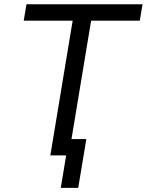

<svg xmlns="http://www.w3.org/2000/svg" viewBox="-20 -748 706 924"><path d="M94.2 -648.4 107.4 -727.5H666L652.8 -648.4H418.5L311 0H222.2L329.6 -648.4ZM272.5 156.2 298.3 0H262.2L274.9 -78.6H395.5L356.4 156.2Z"/></svg>

Font: Inter 28pt
Style: Italic
Weight: 400
Italic angle: -9.3988°
Designer: Rasmus Andersson
Foundry: rsms
Version: Version 4.001;git-66647c0bb